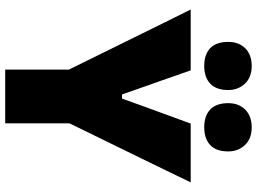

<svg xmlns="http://www.w3.org/2000/svg" viewBox="-145 -843 988 738"><g transform="rotate(90 349.0 -474.0)"><path d="M247.5 0V-245L109.5 -525Q86.5 -572 65.2 -615Q44 -658 16.5 -713H250.5Q264 -675 273.2 -648Q282.5 -621 291 -596.8Q299.5 -572.5 310 -543.5L343 -449H359L392 -541Q403.5 -571.5 412.5 -596.8Q421.5 -622 431.5 -649Q441.5 -676 455 -713H681Q658 -665.5 635 -618Q612 -570.5 590 -525.5L454 -247V0ZM469 -765Q425.5 -765 401 -788Q376.5 -811 376.5 -857.5Q376.5 -897.5 401.2 -922.5Q426 -947.5 470 -947.5Q513 -947.5 537.5 -921.5Q562 -895.5 562 -857.5Q562 -811 537.5 -788Q513 -765 469 -765ZM233 -765Q189.5 -765 165.2 -788Q141 -811 141 -857.5Q141 -897.5 165.5 -922.5Q190 -947.5 234 -947.5Q277 -947.5 301.5 -921.5Q326 -895.5 326 -857.5Q326 -811 301.5 -788Q277 -765 233 -765Z"/></g></svg>

Font: Commissioner ExtraBold
Style: Regular
Weight: 800
Designer: Kostas Bartsokas
Foundry: Kostas Bartsokas
Version: Version 1.000; ttfautohint (v1.8.3)